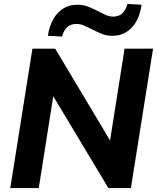

<svg xmlns="http://www.w3.org/2000/svg" viewBox="-20 -951 794 971"><path d="M32 0 144 -705H259L558 -205H531L610 -705H754L642 0H528L228 -500H255L176 0ZM294 -766 222 -770Q230 -821 250.5 -856Q271 -891 301.5 -909Q332 -927 372 -927Q401 -927 427.5 -916.5Q454 -906 477 -894Q497 -883 515.5 -875Q534 -867 552 -867Q581 -867 598.5 -883.5Q616 -900 625 -931L696 -927Q685 -851 645.5 -810.5Q606 -770 548 -770Q517 -770 491.5 -781Q466 -792 443 -804Q423 -814 404.5 -822Q386 -830 367 -830Q338 -830 320 -814Q302 -798 294 -766Z"/></svg>

Font: Nunito Sans 12pt ExtraBold
Style: Italic
Weight: 800
Italic angle: -9°
Designer: Vernon Adams
Foundry: Vernon Adams
Version: Version 3.101;gftools[0.9.27]